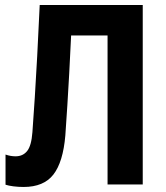

<svg xmlns="http://www.w3.org/2000/svg" viewBox="-20 -734 660 764"><path d="M74 10Q53 10 33.5 7.5Q14 5 2 1V-119Q22 -112 42 -112Q71 -112 88 -133Q105 -154 109 -208Q114 -273 118.5 -347Q123 -421 128 -510.5Q133 -600 138 -714H548V0H408V-593H263Q259 -511 255.5 -443Q252 -375 248 -315Q244 -255 240 -195Q231 -89 192.5 -39.5Q154 10 74 10Z"/></svg>

Font: Noto Sans Condensed
Style: Bold
Weight: 700
Width: 3
Designer: Monotype Design Team
Foundry: Monotype Imaging Inc.
Version: Version 2.013; ttfautohint (v1.8.4.7-5d5b)